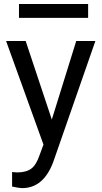

<svg xmlns="http://www.w3.org/2000/svg" viewBox="-20 -735 513 968"><path d="M241.2 -132.3 364.3 -528.3H460.9L248.5 81.5Q199.2 213.4 91.8 213.4L74.7 211.9L41 205.6V132.3L65.4 134.3Q111.3 134.3 137 115.7Q162.6 97.2 179.2 47.9L199.2 -5.9L10.7 -528.3H109.4ZM424.3 -645H75.7V-714.8H424.3Z"/></svg>

Font: Noboto
Style: Regular
Weight: 400
Designer: Google
Version: Version 2.001101; 2014